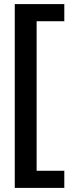

<svg xmlns="http://www.w3.org/2000/svg" viewBox="-20 -708 398 936"><path d="M293.5 208H52V-688H293.5V-604.5H158.5V124.5H293.5Z"/></svg>

Font: Lucymar Sans SemiBold
Style: Regular
Weight: 600
Foundry: The League of Moveable Type (original font) / Main changes by Cristiano Sobral with portions from Mirco Monsees
Version: Version 2.001;August 30, 2020;FontCreator 13.0.0.2681 64-bit